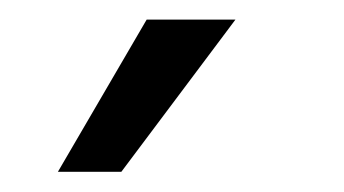

<svg xmlns="http://www.w3.org/2000/svg" viewBox="-20 -789 348 194"><path d="M128.2 -769.2H217.9L102.6 -615.4H38.5Z"/></svg>

Font: Slabo 13px
Style: Regular
Weight: 400
Designer: John Hudson
Foundry: Tiro Typeworks Ltd.
Version: Version 1.02 Build 005a